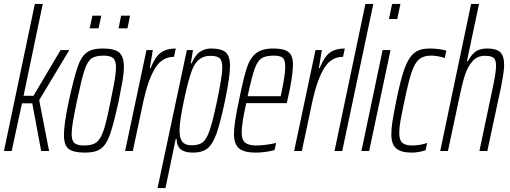

<svg xmlns="http://www.w3.org/2000/svg" viewBox="-21 -763 2576 970"><path d="M-1 0 155 -743H195L98 -279H148L285 -510H329L177 -257L227 0H187L142 -241H90L38 0Z M302 -81Q302 -138 327 -254Q353 -372 371 -424.5Q389 -477 417 -497.5Q445 -518 498 -518Q557 -518 581 -498Q605 -478 605 -423Q605 -396 598.5 -357.5Q592 -319 579 -254Q553 -136 535 -84.5Q517 -33 489.5 -12.5Q462 8 409 8Q350 8 326 -10.5Q302 -29 302 -81ZM538 -254Q552 -321 558.5 -359.5Q565 -398 565 -422Q565 -457 550.5 -469.5Q536 -482 502 -482Q461 -482 440.5 -467Q420 -452 405.5 -407.5Q391 -363 368 -254Q354 -187 347.5 -149Q341 -111 341 -87Q341 -52 355.5 -40Q370 -28 405 -28Q446 -28 467 -44.5Q488 -61 503 -106Q518 -151 538 -254ZM432 -620 446 -684H491L477 -620ZM578 -620 591 -684H636L623 -620Z M719 -510H751L736 -419H740Q763 -477 792 -497.5Q821 -518 867 -518L858 -476Q799 -476 764 -420.5Q729 -365 705 -259L650 0H611Z M923 -510H954L943 -443H947Q966 -487 991 -502.5Q1016 -518 1045 -518Q1097 -518 1119 -499Q1141 -480 1141 -430Q1141 -377 1116 -255Q1092 -142 1073 -88.5Q1054 -35 1027.5 -13.5Q1001 8 954 8Q912 8 892 -8.5Q872 -25 871 -62H867L815 187H775ZM1076 -255Q1102 -379 1102 -422Q1102 -458 1088 -469.5Q1074 -481 1041 -481Q974 -481 947 -403Q929 -354 907.5 -251.5Q886 -149 886 -105Q886 -64 900.5 -46.5Q915 -29 947 -29Q984 -29 1003.5 -44.5Q1023 -60 1038.5 -105.5Q1054 -151 1076 -255Z M1161 -87Q1161 -137 1186 -254Q1209 -368 1225.5 -419Q1242 -470 1272.5 -494Q1303 -518 1361 -518Q1414 -518 1436.5 -500Q1459 -482 1459 -438Q1459 -376 1431 -256L1428 -242H1223Q1200 -139 1200 -94Q1200 -57 1217.5 -42.5Q1235 -28 1274 -28Q1297 -28 1326 -32Q1355 -36 1374 -41L1366 -5Q1351 0 1323.5 4Q1296 8 1271 8Q1212 8 1186.5 -13.5Q1161 -35 1161 -87ZM1397 -277 1403 -305Q1420 -386 1420 -427Q1420 -461 1406.5 -471.5Q1393 -482 1363 -482Q1320 -482 1299.5 -468Q1279 -454 1265 -414Q1251 -374 1230 -277Z M1573 -510H1605L1590 -419H1594Q1617 -477 1646 -497.5Q1675 -518 1721 -518L1712 -476Q1653 -476 1618 -420.5Q1583 -365 1559 -259L1504 0H1465Z M1669 0 1825 -743H1865L1708 0Z M1944 -667 1960 -743H2002L1986 -667ZM1805 0 1912 -510H1952L1844 0Z M1956 -84Q1956 -113 1962 -151.5Q1968 -190 1981 -254Q2003 -363 2023.5 -418.5Q2044 -474 2072.5 -496Q2101 -518 2149 -518Q2170 -518 2195 -515Q2220 -512 2234 -507L2226 -470Q2188 -482 2157 -482Q2119 -482 2097 -464Q2075 -446 2059 -399.5Q2043 -353 2023 -256Q2009 -191 2002.5 -154.5Q1996 -118 1996 -92Q1996 -55 2011.5 -41.5Q2027 -28 2062 -28Q2080 -28 2101 -31.5Q2122 -35 2137 -41L2129 -4Q2115 1 2096 4.5Q2077 8 2060 8Q2004 8 1980 -14Q1956 -36 1956 -84Z M2359 -743H2399L2338 -454H2343Q2356 -481 2378 -499.5Q2400 -518 2440 -518Q2487 -518 2506.5 -499Q2526 -480 2526 -434Q2526 -404 2510 -322L2441 0H2401L2467 -313Q2475 -350 2480 -380.5Q2485 -411 2485 -430Q2485 -461 2472.5 -471Q2460 -481 2428 -481Q2390 -481 2365.5 -453Q2341 -425 2327.5 -382.5Q2314 -340 2300 -272L2242 0H2203Z"/></svg>

Font: Saira Ultra Condensed ExLight
Style: Italic
Weight: 200
Width: 1
Italic angle: -12°
Designer: Hector Gatti with collaboration of the Omnibus-Type team
Foundry: Omnibus-Type
Version: Version 1.001; ttfautohint (v1.8)